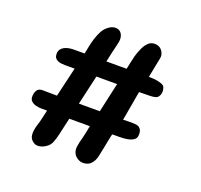

<svg xmlns="http://www.w3.org/2000/svg" viewBox="-129 -883 1096 1045"><g transform="rotate(20 419.0 -361.0)"><path d="M651 -691Q657 -678 651 -654Q646 -628 640.5 -601Q635 -574 630 -548Q639 -548 652 -547.5Q665 -547 678.5 -544.5Q692 -542 703.5 -538Q715 -534 720 -528Q724 -522 726.5 -511Q729 -500 727 -488.5Q725 -477 718 -467.5Q711 -458 697 -456Q693 -454 669.5 -453Q646 -452 608 -452L578 -281Q590 -281 607.5 -282Q625 -283 648 -281Q669 -280 678.5 -267Q688 -254 687 -234Q687 -213 672 -203Q657 -193 636 -189.5Q615 -186 591.5 -186Q568 -186 551 -186Q549 -186 546 -171.5Q543 -157 539.5 -139.5Q536 -122 533 -106Q530 -90 529 -87Q525 -70 522 -53.5Q519 -37 512 -23Q505 -9 493.5 1Q482 11 462 14Q446 16 432.5 11Q419 6 409 -4Q399 -14 394.5 -28Q390 -42 392 -57Q394 -72 397.5 -86.5Q401 -101 405 -115Q409 -132 413 -150.5Q417 -169 420 -186H301Q295 -161 289.5 -136Q284 -111 278 -85Q273 -63 264.5 -40.5Q256 -18 236 -5Q218 8 195.5 11Q173 14 155 -4Q143 -16 141 -32Q139 -48 142 -65Q145 -82 150.5 -98.5Q156 -115 159 -129Q162 -143 165.5 -157.5Q169 -172 172 -186Q159 -186 141.5 -186Q124 -186 108 -190Q92 -194 81 -203.5Q70 -213 70 -231Q70 -250 78.5 -265.5Q87 -281 109 -282Q129 -282 152 -281.5Q175 -281 195 -281L235 -452H179Q168 -452 156.5 -453.5Q145 -455 135.5 -459.5Q126 -464 120.5 -472.5Q115 -481 115 -494Q115 -510 122.5 -520.5Q130 -531 142 -537Q154 -543 168 -545.5Q182 -548 195 -548H258Q262 -567 266.5 -591Q271 -615 278.5 -638.5Q286 -662 296.5 -683Q307 -704 324 -718Q343 -734 361 -736.5Q379 -739 392 -731Q405 -723 410.5 -705Q416 -687 410 -662Q403 -634 396.5 -605Q390 -576 384 -548H501Q501 -548 503.5 -559.5Q506 -571 509 -585Q512 -599 515 -611Q518 -623 518 -625Q524 -648 537.5 -677.5Q551 -707 572 -721Q582 -727 594 -728Q606 -729 617.5 -725.5Q629 -722 638 -713Q647 -704 651 -691ZM322 -281H443L481 -452H361Z"/></g></svg>

Font: Jua
Style: Regular
Weight: 400
Version: Version 1.001